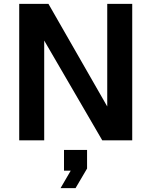

<svg xmlns="http://www.w3.org/2000/svg" viewBox="-20 -730 788 999"><path d="M80 0V-710H232L538 -176V-710H668V0H512L210 -519V0ZM295 249 348 158H313V50H433V147L373 249Z"/></svg>

Font: Geist SemBd
Style: Regular
Weight: 400
Designer: Basement.studio, Andrés Briganti, Mateo Zaragoza
Foundry: Basement.studio, Vercel, Andrés Briganti, Guido Ferreyra, Mateo Zaragoza
Version: Version 1.401